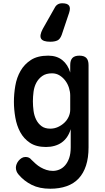

<svg xmlns="http://www.w3.org/2000/svg" viewBox="-20 -900 640 1173"><path d="M412 -111Q404 -84 390 -63.5Q376 -43 357 -29.5Q338 -16 313.5 -9Q289 -2 261 -2Q201 -2 163 -27.5Q125 -53 103.5 -93Q82 -133 73.5 -182.5Q65 -232 65 -278Q65 -326 73.5 -376Q82 -426 105.5 -467Q129 -508 169.5 -534Q210 -560 275 -560Q327 -560 361 -532.5Q395 -505 409 -457V-502Q409 -532 422.5 -546Q436 -560 465 -560Q494 -560 507.5 -546Q521 -532 521 -502V0Q521 64 505.5 111.5Q490 159 460.5 190.5Q431 222 387 237.5Q343 253 287 253Q221 253 174 229.5Q127 206 94 167Q85 157 81 146Q77 135 77 124Q77 114 81.5 102.5Q86 91 94 81.5Q102 72 112.5 65.5Q123 59 136 59Q147 59 156 63Q165 67 172 76Q184 88 198 100.5Q212 113 228.5 122.5Q245 132 263.5 138Q282 144 303 144Q323 144 342.5 136Q362 128 377.5 110.5Q393 93 402.5 66Q412 39 412 0ZM287 -114Q312 -114 334 -124Q356 -134 373 -150Q390 -166 399.5 -187Q409 -208 409 -230V-316Q409 -339 401.5 -363Q394 -387 379.5 -406.5Q365 -426 344.5 -439Q324 -452 298 -452Q261 -452 238 -435.5Q215 -419 202 -394.5Q189 -370 185 -340Q181 -310 181 -281Q181 -252 185 -222.5Q189 -193 201 -169Q213 -145 233.5 -129.5Q254 -114 287 -114ZM287 -645Q242 -645 231 -664Q220 -683 241 -723L314 -852Q321 -866 332.5 -873Q344 -880 360 -880Q392 -880 402 -865.5Q412 -851 402 -821L357 -687Q347 -660 330 -652.5Q313 -645 287 -645Z"/></svg>

Font: Maple Mono NL SemiBold
Style: Regular
Weight: 600
Monospace: yes
Designer: subframe7536
Version: Version 7.000